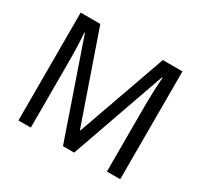

<svg xmlns="http://www.w3.org/2000/svg" viewBox="-148 -907 1153 1101"><g transform="rotate(30 428.0 -357.0)"><path d="M170 -626H166Q173 -554 173 -433V0H91V-714H221L424 -129H428L635 -714H765V0H677V-439Q677 -525 684 -625H680L460 0H386Z"/></g></svg>

Font: Noto Sans Display
Style: Regular
Weight: 400
Designer: Monotype Design team
Foundry: Monotype Imaging Inc.
Version: Version 1.000